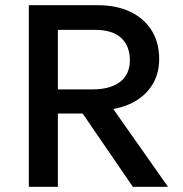

<svg xmlns="http://www.w3.org/2000/svg" viewBox="-20 -720 704 740"><path d="M91 0V-700H355.5Q428.5 -700 481.8 -674.8Q535 -649.5 564.2 -603Q593.5 -556.5 593.5 -492.5Q593.5 -440.5 571.2 -400.5Q549 -360.5 509 -334.8Q469 -309 416.5 -300L627.5 0H492L298.5 -282.5H203V0ZM203 -375.5H337Q405 -375.5 442.8 -404.5Q480.5 -433.5 480.5 -487.5Q480.5 -543 446.8 -574Q413 -605 345 -605H203Z"/></svg>

Font: Geologica EX
Style: Regular
Weight: 400
Designer: Sindre Bremnes, Frode Helland
Foundry: Monokrom Skriftforlag AS
Version: Version 1.010;gftools[0.9.28]